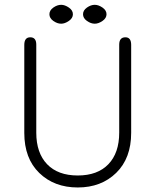

<svg xmlns="http://www.w3.org/2000/svg" viewBox="-20 -786 659 814"><path d="M485.4 -596.7Q485.4 -627.9 511.7 -627.9Q536.1 -627.9 536.1 -595.7V-222.7Q536.1 -115.2 472.7 -53.2Q409.2 8.8 309.6 8.8Q210 8.8 146.5 -52.7Q83 -114.3 83 -222.7V-595.7Q83 -627.9 108.4 -627.9Q133.8 -627.9 133.8 -596.7V-223.6Q133.8 -137.7 179.7 -89.8Q225.6 -42 309.6 -42Q393.6 -42 439.5 -89.8Q485.4 -137.7 485.4 -223.6ZM239.3 -765.6Q254.9 -765.6 272 -753.9Q289.1 -742.2 289.1 -725.6Q289.1 -709 272 -697.3Q254.9 -685.5 239.3 -685.5Q222.7 -685.5 206.1 -697.3Q189.5 -709 189.5 -725.6Q189.5 -742.2 206.1 -753.9Q222.7 -765.6 239.3 -765.6ZM381.8 -765.6Q397.5 -765.6 414.6 -753.9Q431.6 -742.2 431.6 -725.6Q431.6 -709 414.6 -697.3Q397.5 -685.5 381.8 -685.5Q365.2 -685.5 348.6 -697.3Q332 -709 332 -725.6Q332 -742.2 348.6 -753.9Q365.2 -765.6 381.8 -765.6Z"/></svg>

Font: Jura
Style: Book
Weight: 400
Version: Version 2.3